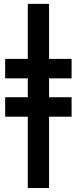

<svg xmlns="http://www.w3.org/2000/svg" viewBox="-20 -758 391 978"><path d="M121.6 199.7V-738.3H230V199.7ZM344.7 -458V-358.9H6.3V-458ZM344.7 -262.7V-163.6H6.3V-262.7Z"/></svg>

Font: Monda SemiBold
Style: Regular
Weight: 600
Designer: Vernon Adams
Foundry: Vernon Adams
Version: Version 2.200